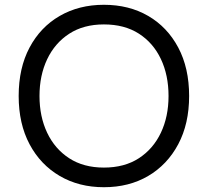

<svg xmlns="http://www.w3.org/2000/svg" viewBox="-20 -768 868 802"><path d="M414 14Q310 14 229.5 -33Q149 -80 103.5 -165.5Q58 -251 58 -367Q58 -484 103.5 -569.5Q149 -655 229.5 -701.5Q310 -748 414 -748Q519 -748 599 -701.5Q679 -655 724.5 -569.5Q770 -484 770 -367Q770 -251 724.5 -165.5Q679 -80 599 -33Q519 14 414 14ZM414 -68Q500 -68 560 -107Q620 -146 652 -213.5Q684 -281 684 -367Q684 -454 652 -521.5Q620 -589 560 -627.5Q500 -666 414 -666Q329 -666 269 -627Q209 -588 177 -520.5Q145 -453 145 -367Q145 -281 177 -213.5Q209 -146 269 -107Q329 -68 414 -68Z"/></svg>

Font: LINE Seed Sans App
Style: Regular
Weight: 400
Designer: LINE VX Design & Dalton Maag Ltd & Sandoll Inc
Foundry: Dalton Maag Ltd
Version: Version 1.003